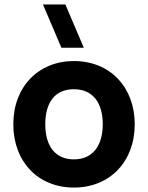

<svg xmlns="http://www.w3.org/2000/svg" viewBox="-20 -830 667 865"><path d="M357.5 -615 274.5 -810H173.5L256.5 -615ZM313 15C475 15 587 -102 587 -270C587 -437 476 -555 313 -555C153 -555 40 -439 40 -270C40 -103 150 15 313 15ZM313 -112C228 -112 184 -173 184 -270C184 -364 224 -428 313 -428C399 -428 443 -366 443 -270C443 -177 400 -112 313 -112Z"/></svg>

Font: Manrope ExtraBold
Style: Regular
Weight: 800
Designer: Mikhail Sharanda
Foundry: Mikhail Sharanda
Version: Version 4.505